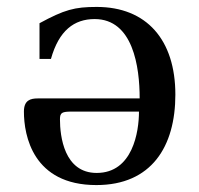

<svg xmlns="http://www.w3.org/2000/svg" viewBox="-20 -522 575 554"><path d="M49 -200C49 -131 75 12 258 12C417 12 486 -99 486 -249C486 -407 403 -502 259 -502C195 -502 166 -494 94 -455V-352H127C150 -434 194 -467 253 -467C364 -467 383 -329 383 -238H89C68 -238 49 -233 49 -200ZM153 -178C153 -197 159 -200 187 -200H381C381 -142 363 -23 259 -23C165 -23 153 -129 153 -178Z"/></svg>

Font: Lingua Franca
Style: Regular
Weight: 400
Version: Version 1.19